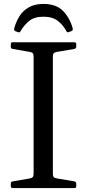

<svg xmlns="http://www.w3.org/2000/svg" viewBox="-20 -957 443 977"><path d="M201 -937Q267 -937 302 -900Q337 -863 350 -812Q352 -802 344 -799L331 -794Q322 -790 318 -798Q302 -829 274.5 -850.5Q247 -872 201 -872Q155 -872 128.5 -850.5Q102 -829 85 -799Q81 -790 73 -793L59 -798Q50 -803 52 -811Q61 -846 79 -874.5Q97 -903 127 -920Q157 -937 201 -937ZM151 0V-742H249V0ZM44 0Q35 0 35 -10V-23Q35 -33 45 -34L131 -49Q143 -51 147 -56.5Q151 -62 151 -74V-215H249V-73Q249 -61 253.5 -56Q258 -51 270 -49L359 -34Q368 -31 368 -22V-9Q368 0 358 0ZM35 -732Q35 -742 44 -742H358Q368 -742 368 -733V-720Q368 -711 359 -708L270 -693Q258 -691 253.5 -686Q249 -681 249 -669V-527H151V-668Q151 -680 147 -685.5Q143 -691 131 -693L45 -708Q35 -709 35 -719Z"/></svg>

Font: Hahmlet
Style: Regular
Weight: 400
Designer: Minjoo Ham & Mark Frömberg
Foundry: hypertype
Version: Version 1.002